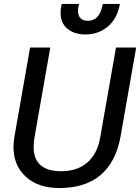

<svg xmlns="http://www.w3.org/2000/svg" viewBox="-20 -940 708 970"><path d="M48 -198Q48 -220 53 -250L132 -700H234L154 -244Q150 -221 150 -197Q150 -75 290 -75Q369 -75 420 -118Q471 -161 486 -244L566 -700H668L589 -250Q566 -122 488.5 -56Q411 10 280 10Q173 10 110.5 -47Q48 -104 48 -198ZM286 -876Q286 -894 290 -911L292 -920H379L377 -910Q374 -897 374 -885Q374 -861 387 -848Q400 -835 424 -835Q453 -835 471.5 -854.5Q490 -874 497 -910L499 -920H586L584 -911Q569 -841 522 -803.5Q475 -766 411 -766Q356 -766 321 -794.5Q286 -823 286 -876Z"/></svg>

Font: Niramit Medium
Style: Italic
Weight: 500
Italic angle: -10°
Designer: Katatrad Aksorn Co.,Ltd.
Foundry: Cadson Demak Co.,Ltd.
Version: Version 1.000; ttfautohint (v1.6)